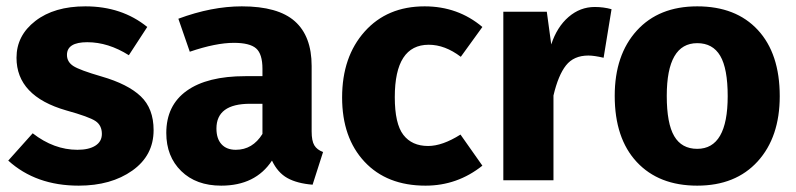

<svg xmlns="http://www.w3.org/2000/svg" viewBox="-20 -568 2509 605"><path d="M249 -548Q364 -548 444 -483L386 -394Q321 -435 255 -435Q191 -435 191 -395Q191 -373 211 -360Q231 -347 300 -327Q383 -303 423.5 -264.5Q464 -226 464 -158Q464 -78 397 -30.5Q330 17 228 17Q93 17 6 -62L83 -148Q150 -96 224 -96Q260 -96 280.5 -109Q301 -122 301 -146Q301 -173 281 -186.5Q261 -200 189 -220Q32 -265 32 -386Q32 -456 91.5 -502Q151 -548 249 -548Z M962 -154Q962 -124 970.5 -110Q979 -96 998 -89L965 14Q916 10 885.5 -7Q855 -24 837 -62Q785 17 677 17Q598 17 551 -29Q504 -75 504 -149Q504 -236 568.5 -282Q633 -328 753 -328H807V-351Q807 -398 787 -415.5Q767 -433 717 -433Q660 -433 578 -405L542 -509Q647 -548 742 -548Q856 -548 909 -501Q962 -454 962 -360ZM723 -96Q776 -96 807 -146V-241H768Q662 -241 662 -163Q662 -131 678 -113.5Q694 -96 723 -96Z M1318 -548Q1423 -548 1500 -483L1432 -389Q1382 -427 1331 -427Q1224 -427 1224 -262Q1224 -178 1251 -143Q1278 -108 1329 -108Q1374 -108 1431 -144L1500 -46Q1421 17 1321 17Q1199 17 1128.5 -58.5Q1058 -134 1058 -261Q1058 -389 1129 -468.5Q1200 -548 1318 -548Z M1854 -546Q1882 -546 1907 -539L1882 -386Q1852 -393 1834 -393Q1788 -393 1763.5 -362Q1739 -331 1724 -267V0H1566V-531H1703L1717 -428Q1735 -483 1771.5 -514.5Q1808 -546 1854 -546Z M2177 -548Q2299 -548 2368 -473.5Q2437 -399 2437 -265Q2437 -136 2367.5 -59.5Q2298 17 2177 17Q2056 17 1986.5 -57.5Q1917 -132 1917 -266Q1917 -395 1986.5 -471.5Q2056 -548 2177 -548ZM2177 -432Q2081 -432 2081 -266Q2081 -179 2104.5 -139Q2128 -99 2177 -99Q2273 -99 2273 -265Q2273 -352 2249.5 -392Q2226 -432 2177 -432Z"/></svg>

Font: Fira Sans
Style: Bold
Weight: 700
Designer: bBox Type GmbH & Carrois Corporate GbR & Edenspiekermann AG
Foundry: bBox Type GmbH & Carrois Corporate GbR & Edenspiekermann AG
Version: Version 4.301;PS 004.301;hotconv 1.0.88;makeotf.lib2.5.64775